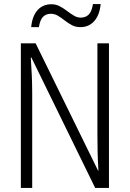

<svg xmlns="http://www.w3.org/2000/svg" viewBox="-20 -928 640 948"><path d="M83 0V-714H156L464 -86H466Q463 -133 462 -176Q461 -219 461 -264V-714H518V0H450L135 -644H132Q135 -599 137 -556Q139 -513 139 -464V0ZM134 -794Q139 -848 165 -877.5Q191 -907 234 -907Q256 -907 275 -897Q294 -887 311 -874Q328 -861 344.5 -851Q361 -841 379 -841Q402 -841 417.5 -855.5Q433 -870 439 -908H477Q472 -854 445.5 -824Q419 -794 377 -794Q353 -794 334.5 -804Q316 -814 299.5 -827Q283 -840 266.5 -850Q250 -860 231 -860Q208 -860 193 -845.5Q178 -831 172 -794Z"/></svg>

Font: Noto Sans Mono Light
Style: Regular
Weight: 300
Designer: Monotype Design Team
Foundry: Monotype Imaging Inc.
Version: Version 2.014; ttfautohint (v1.8.4.7-5d5b)